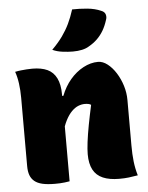

<svg xmlns="http://www.w3.org/2000/svg" viewBox="-57 -868 713 923"><g transform="rotate(-5 300.0 -406.5)"><path d="M571 0Q548 4 527.5 6.5Q507 9 481 9Q434 9 402.5 -4.5Q371 -18 355.5 -47Q340 -76 340 -122Q340 -145 344.5 -181Q349 -217 357.5 -262Q366 -307 377 -357Q372 -361 364 -362.5Q356 -364 347 -364Q331 -364 315 -357.5Q299 -351 283.5 -335.5Q268 -320 254.5 -294Q241 -268 231 -229L222 -412H248Q265 -456 293 -489Q321 -522 356.5 -541Q392 -560 428 -560Q451 -560 473.5 -542.5Q496 -525 514 -496.5Q532 -468 542.5 -434Q553 -400 553 -365Q553 -329 553 -292.5Q553 -256 553 -219.5Q553 -183 553 -146Q553 -103 557 -68Q561 -33 571 0ZM242 0Q230 2 218.5 3.5Q207 5 195 5.5Q183 6 171 6Q135 6 111 0.5Q87 -5 72.5 -17Q58 -29 51.5 -47Q45 -65 45 -91Q45 -132 45 -172.5Q45 -213 45 -254Q45 -295 45 -336.5Q45 -378 45 -420Q45 -457 40.5 -489.5Q36 -522 27 -547Q41 -550 55 -551.5Q69 -553 83 -554Q97 -555 110 -555Q154 -555 183 -541.5Q212 -528 227 -497.5Q242 -467 242 -419Q242 -348 242 -277Q242 -206 242 -136.5Q242 -67 242 0ZM326 -822Q361 -823 398.5 -819.5Q436 -816 465 -803Q481 -797 485 -784Q489 -771 484 -758Q475 -729 462 -707Q449 -685 431.5 -668Q414 -651 391 -638Q377 -629 357 -624.5Q337 -620 312 -620Q290 -620 262.5 -623.5Q235 -627 214 -637Q245 -668 265 -696Q285 -724 299.5 -754Q314 -784 326 -822Z"/></g></svg>

Font: Recursive Casual Black
Style: Regular
Weight: 900
Version: Version 1.047